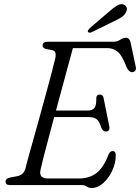

<svg xmlns="http://www.w3.org/2000/svg" viewBox="-20 -904 684 938"><path d="M377 0H27.5Q7 0 7 -17Q7 -31 27 -36L62.5 -43Q78.5 -46 88.2 -54Q98 -62 104 -80Q107.5 -95.5 118.2 -134.2Q129 -173 143.8 -225.8Q158.5 -278.5 174.8 -337Q191 -395.5 206 -451Q221 -506.5 232.8 -550.5Q244.5 -594.5 249.5 -617Q258.5 -654 236 -658.5L205.5 -664.5Q188 -669 188 -681.5Q188 -700 212 -700H532Q553 -700 567.2 -709.8Q581.5 -719.5 595 -719.5Q613 -719.5 618 -696L643 -579Q646 -566 641 -559.2Q636 -552.5 627.5 -551.5Q609.5 -550.5 598 -577Q577 -632.5 555.5 -650.8Q534 -669 504.5 -669H336Q327 -636 313.8 -586.8Q300.5 -537.5 284.8 -480Q269 -422.5 253.5 -364H409.5Q431.5 -364 441.5 -376.8Q451.5 -389.5 450.5 -427Q452.5 -442 466.5 -442Q483.5 -442 486 -425.5L514 -286.5Q516.5 -273.5 511.2 -267.5Q506 -261.5 498 -261.5Q483 -261 476 -278Q465 -311.5 452 -321.8Q439 -332 415 -332H244.5Q229 -273 215 -220.5Q201 -168 191.2 -130Q181.5 -92 178.5 -76.5Q167 -32 215 -32H365Q416.5 -32 451.2 -58.5Q486 -85 510.5 -150Q518 -166 530.5 -166Q545.5 -166 545.5 -146Q545.5 -107 528.2 -70Q511 -33 484 -9.2Q457 14.5 427 14.5Q414.5 14.5 404 7.2Q393.5 0 377 0ZM511.5 -846Q533.5 -865.5 550.5 -876.2Q567.5 -887 583.5 -882Q596 -878 599 -866.2Q602 -854.5 594.5 -842.5Q587.5 -829 573.2 -819.8Q559 -810.5 538.5 -801L427.5 -746.5Q414.5 -741 410 -748.5Q407.5 -752.5 410.8 -757.2Q414 -762 418.5 -766.5Z"/></svg>

Font: Fraunces 9pt Soft Light
Style: Italic
Weight: 300
Italic angle: -16°
Version: Version 1.000;[0bf87f6ff]